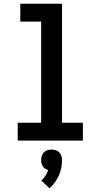

<svg xmlns="http://www.w3.org/2000/svg" viewBox="-20 -755 540 1031"><path d="M75 0V-96H201V-639H89V-735H313V-96H425V0ZM246 256 202 215Q215 203 224 188.5Q233 174 239 158Q230 156 222.5 151Q215 146 210 138.5Q205 131 203 122Q201 113 201 104Q201 93 204.5 82Q208 71 216 63Q224 55 235 51.5Q246 48 257 48Q268 48 279 51.5Q290 55 298 63Q306 71 309.5 82Q313 93 313 104Q313 126 309 147Q305 168 296 187.5Q287 207 274.5 224.5Q262 242 246 256Z"/></svg>

Font: Iosevka Fixed
Style: Bold
Weight: 700
Monospace: yes
Designer: Belleve Invis
Foundry: Belleve Invis
Version: Version 32.3.0